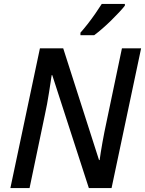

<svg xmlns="http://www.w3.org/2000/svg" viewBox="-20 -961 741 981"><path d="M33 0 184 -714H303L486 -143H489Q491 -160 495 -183.5Q499 -207 503.5 -233.5Q508 -260 513.5 -286.5Q519 -313 524 -337L603 -714H701L550 0H434L247 -577H244Q242 -564 238.5 -540.5Q235 -517 230.5 -488.5Q226 -460 220.5 -429.5Q215 -399 209 -373L131 0ZM391 -794Q408 -813 428 -838.5Q448 -864 467 -891.5Q486 -919 500 -941H618V-932Q608 -919 589 -898.5Q570 -878 547.5 -856Q525 -834 502.5 -814.5Q480 -795 461 -781H391Z"/></svg>

Font: Noto Sans Display Medium
Style: Italic
Weight: 500
Italic angle: -12°
Designer: Monotype Design Team
Foundry: Monotype Imaging Inc.
Version: Version 2.003